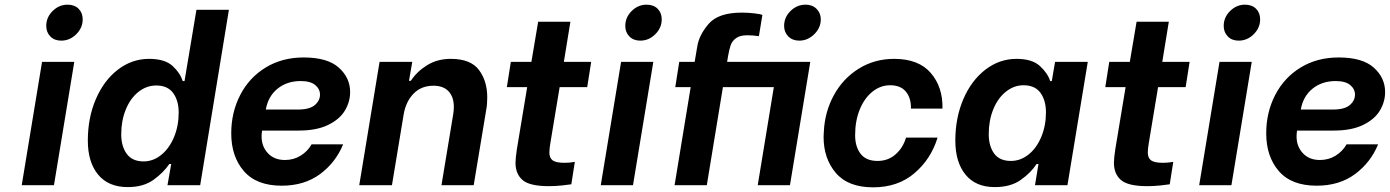

<svg xmlns="http://www.w3.org/2000/svg" viewBox="-20 -793 5950 822"><path d="M160 -528H298L211 0H73ZM178 -682Q178 -719 205.5 -746Q233 -773 269 -773Q299 -773 316.5 -755.5Q334 -738 334 -710Q334 -674 306.5 -646.5Q279 -619 242 -619Q213 -619 195.5 -637Q178 -655 178 -682Z M356 -191Q356 -289 390.5 -369Q425 -449 485 -495Q545 -541 618 -541Q686 -541 719 -510.5Q752 -480 762 -446H770L821 -751H960L837 0H697L713 -91H705Q680 -54 637 -23Q594 8 527 8Q444 8 400 -45.5Q356 -99 356 -191ZM745 -311Q745 -362 721.5 -394.5Q698 -427 649 -427Q607 -427 572.5 -399.5Q538 -372 518.5 -324Q499 -276 499 -218Q499 -167 522.5 -134.5Q546 -102 595 -102Q636 -102 670.5 -130Q705 -158 725 -206Q745 -254 745 -311Z M970 -222Q970 -312 1008.5 -386.5Q1047 -461 1117.5 -504Q1188 -547 1280 -547Q1382 -547 1430.5 -503.5Q1479 -460 1479 -399Q1479 -357 1456.5 -319.5Q1434 -282 1384.5 -258Q1335 -234 1259 -234H1102L1101 -226Q1100 -220 1100 -208Q1100 -166 1127 -137Q1154 -108 1200 -108Q1237 -108 1267 -126.5Q1297 -145 1314 -175H1449Q1417 -97 1350 -47.5Q1283 2 1186 2Q1078 2 1024 -60.5Q970 -123 970 -222ZM1255 -324Q1305 -324 1327.5 -343Q1350 -362 1350 -388Q1350 -412 1329.5 -429Q1309 -446 1267 -446Q1209 -446 1168.5 -413.5Q1128 -381 1118 -324Z M1605 -528H1745L1731 -447H1739Q1764 -486 1808 -513.5Q1852 -541 1910 -541Q1995 -541 2030.5 -493.5Q2066 -446 2066 -377Q2066 -346 2062 -325L2008 0H1870L1920 -302Q1923 -320 1923 -335Q1923 -378 1900.5 -402Q1878 -426 1836 -426Q1783 -426 1750 -391.5Q1717 -357 1708 -302L1658 0H1518Z M2337 -185Q2332 -157 2332 -140Q2332 -117 2346 -106.5Q2360 -96 2397 -96Q2419 -96 2441 -100L2426 -4Q2415 -2 2386 1Q2357 4 2330 4Q2248 4 2217.5 -22Q2187 -48 2187 -96Q2187 -115 2193 -155L2237 -420H2150L2167 -528H2255L2284 -700H2422L2394 -528H2511L2494 -420H2376Z M2639 -528H2777L2690 0H2552ZM2657 -682Q2657 -719 2684.5 -746Q2712 -773 2748 -773Q2778 -773 2795.5 -755.5Q2813 -738 2813 -710Q2813 -674 2785.5 -646.5Q2758 -619 2721 -619Q2692 -619 2674.5 -637Q2657 -655 2657 -682Z M3494 -710Q3494 -674 3466 -646.5Q3438 -619 3402 -619Q3373 -619 3355 -637Q3337 -655 3337 -682Q3337 -719 3364.5 -746Q3392 -773 3429 -773Q3458 -773 3476 -755Q3494 -737 3494 -710ZM3362 0H3224L3293 -420H3075L3006 0H2868L2937 -420H2871L2888 -528H2954L2965 -593Q2973 -644 3014.5 -691.5Q3056 -739 3156 -739Q3181 -739 3208 -736Q3235 -733 3244 -729L3229 -638Q3205 -642 3179 -642Q3148 -642 3131 -629.5Q3114 -617 3108 -599Q3102 -581 3097 -553L3093 -528H3449Z M3506 -207 3507 -229Q3511 -314 3550 -385.5Q3589 -457 3656.5 -499Q3724 -541 3808 -541Q3913 -541 3965 -480.5Q4017 -420 4015 -328H3880Q3881 -373 3858.5 -400.5Q3836 -428 3791 -428Q3749 -428 3714.5 -400Q3680 -372 3660.5 -323.5Q3641 -275 3641 -214Q3641 -165 3664.5 -134.5Q3688 -104 3737 -104Q3782 -104 3814 -132Q3846 -160 3859 -204H3994Q3966 -112 3895 -51.5Q3824 9 3718 9Q3611 9 3558.5 -52.5Q3506 -114 3506 -207Z M4070 -191Q4070 -289 4104.5 -369Q4139 -449 4199 -495Q4259 -541 4332 -541Q4399 -541 4432.5 -510Q4466 -479 4476 -446H4483L4497 -528H4637L4550 0H4411L4426 -91H4418Q4394 -54 4350.5 -23Q4307 8 4239 8Q4157 8 4113.5 -45.5Q4070 -99 4070 -191ZM4458 -312Q4458 -363 4434.5 -395.5Q4411 -428 4362 -428Q4321 -428 4286.5 -400.5Q4252 -373 4232.5 -325Q4213 -277 4213 -219Q4213 -168 4236 -136Q4259 -104 4308 -104Q4349 -104 4383.5 -131.5Q4418 -159 4438 -207Q4458 -255 4458 -312Z M4899 -185Q4894 -157 4894 -140Q4894 -117 4908 -106.5Q4922 -96 4959 -96Q4981 -96 5003 -100L4988 -4Q4977 -2 4948 1Q4919 4 4892 4Q4810 4 4779.5 -22Q4749 -48 4749 -96Q4749 -115 4755 -155L4799 -420H4712L4729 -528H4817L4846 -700H4984L4956 -528H5073L5056 -420H4938Z M5201 -528H5339L5252 0H5114ZM5219 -682Q5219 -719 5246.5 -746Q5274 -773 5310 -773Q5340 -773 5357.5 -755.5Q5375 -738 5375 -710Q5375 -674 5347.5 -646.5Q5320 -619 5283 -619Q5254 -619 5236.5 -637Q5219 -655 5219 -682Z M5401 -222Q5401 -312 5439.5 -386.5Q5478 -461 5548.5 -504Q5619 -547 5711 -547Q5813 -547 5861.5 -503.5Q5910 -460 5910 -399Q5910 -357 5887.5 -319.5Q5865 -282 5815.5 -258Q5766 -234 5690 -234H5533L5532 -226Q5531 -220 5531 -208Q5531 -166 5558 -137Q5585 -108 5631 -108Q5668 -108 5698 -126.5Q5728 -145 5745 -175H5880Q5848 -97 5781 -47.5Q5714 2 5617 2Q5509 2 5455 -60.5Q5401 -123 5401 -222ZM5686 -324Q5736 -324 5758.5 -343Q5781 -362 5781 -388Q5781 -412 5760.5 -429Q5740 -446 5698 -446Q5640 -446 5599.5 -413.5Q5559 -381 5549 -324Z"/></svg>

Font: Be Vietnam
Style: Bold Italic
Weight: 700
Italic angle: -9.66701°
Designer: Gabriel Lam
Foundry: TypeRant
Version: Version 3.000